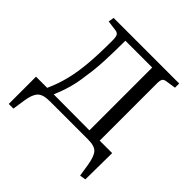

<svg xmlns="http://www.w3.org/2000/svg" viewBox="-176 -645 936 936"><g transform="rotate(45 292.0 -177.5)"><path d="M512 152 502 88Q494 39 477.5 19.5Q461 0 415 0H151Q103 0 85 20.5Q67 41 61 85L51 151H19V-37H96Q120 -90 133.5 -145Q147 -200 152.5 -267Q158 -334 158 -422Q158 -448 153 -458.5Q148 -469 131 -471L79 -478L84 -507H536V-478L489 -471Q470 -469 464.5 -460.5Q459 -452 459 -432V-36H545L543 147ZM141 -37 388 -36V-469H203Q203 -392 200 -328Q197 -264 189 -217Q183 -165 171.5 -123.5Q160 -82 141 -37Z"/></g></svg>

Font: Literata 36pt Light
Style: Regular
Weight: 300
Designer: Latin by Veronika Burian and Jose Scaglione. Greek by Irene Vlachou. Cyrillic by Vera Evstafieva.
Foundry: TypeTogether
Version: Version 3.002